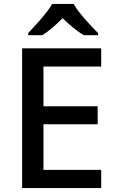

<svg xmlns="http://www.w3.org/2000/svg" viewBox="-20 -961 595 981"><path d="M356 -941H247C221 -896 161 -831 124 -792V-781H196C231 -803 265 -833 300 -868C336 -833 373 -802 408 -781H481V-792C443 -830 381 -896 356 -941ZM497 0V-93H202V-326H479V-418H202V-621H497V-714H93V0Z"/></svg>

Font: Noto Sans Cherokee Medium
Style: Regular
Weight: 500
Designer: Monotype Design Team
Foundry: Monotype Imaging Inc.
Version: Version 2.001